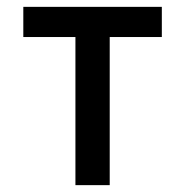

<svg xmlns="http://www.w3.org/2000/svg" viewBox="-20 -540 540 560"><path d="M200 0V-432H48V-520H452V-432H300V0Z"/></svg>

Font: Zed Sans Semibold
Style: Regular
Weight: 600
Designer: Belleve Invis
Foundry: Belleve Invis
Version: Version 1.0.0; ttfautohint (v1.8.4)